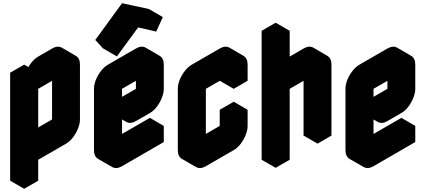

<svg xmlns="http://www.w3.org/2000/svg" viewBox="-20 -991 2640 1191"><path d="M303 -590 390 -640Q424 -660 450 -645Q476 -630 476 -590V-250Q476 -224 464 -194Q452 -164 432.5 -138.5Q413 -113 390 -100L217 0V130L130 180V-490L217 -540V-440Q217 -467 229 -496.5Q241 -526 260.5 -551.5Q280 -577 303 -590ZM390 -540 217 -440V-100L390 -200ZM390 -540V-200L303 -250V-590ZM390 -200 217 -100 130 -150 303 -250ZM450 -645Q424 -660 390 -640L303 -590Q280 -577 260.5 -551.5Q241 -526 229 -496.5Q217 -467 217 -440L130 -490Q130 -517 142 -546.5Q154 -576 174 -601.5Q194 -627 217 -640L303 -690Q338 -710 364 -695ZM130 -490V180L43 130V-540ZM217 -540 130 -490 43 -540 130 -590Z M737 -540 910 -640Q944 -660 970 -645Q996 -630 996 -590V-440Q996 -414 984 -384Q972 -354 952.5 -328.5Q933 -303 910 -290L823 -240Q789 -220 763 -235Q737 -250 737 -290V-60L996 -210V-110L737 40Q702 60 676 45Q650 30 650 -10V-390Q650 -417 662 -446.5Q674 -476 694 -501.5Q714 -527 737 -540ZM837 -821 705 -641 658 -693 824 -921 990 -885 949 -795ZM910 -540 737 -440V-290L910 -390ZM996 -210 737 -60 650 -110 910 -260ZM990 -885 824 -921 737 -971 904 -935ZM910 -540V-390L823 -440V-590ZM737 -290Q737 -250 763 -235L676 -285Q650 -300 650 -340ZM910 -390 737 -290 650 -340 823 -440ZM970 -645Q944 -660 910 -640L737 -540Q714 -527 694 -501.5Q674 -476 662 -446.5Q650 -417 650 -390V-10Q650 30 676 45L589 -5Q563 -20 563 -60V-440Q563 -467 575 -496.5Q587 -526 607 -551.5Q627 -577 650 -590L823 -690Q858 -710 884 -695ZM824 -921 658 -693 571 -743 737 -971ZM658 -693 705 -641 619 -691 571 -743Z M1257 -540 1430 -640Q1464 -660 1490 -645Q1516 -630 1516 -590V-490L1430 -440V-540L1257 -440V-60L1430 -160V-260L1516 -310V-210Q1516 -184 1504 -154Q1492 -124 1472.5 -98.5Q1453 -73 1430 -60L1257 40Q1222 60 1196 45Q1170 30 1170 -10V-390Q1170 -417 1182 -446.5Q1194 -476 1214 -501.5Q1234 -527 1257 -540ZM1516 -310 1430 -260 1343 -310 1430 -360ZM1430 -260V-160L1343 -210V-310ZM1430 -160 1257 -60 1170 -110 1343 -210ZM1430 -540V-440L1343 -490V-590ZM1490 -645Q1464 -660 1430 -640L1257 -540Q1234 -527 1214 -501.5Q1194 -476 1182 -446.5Q1170 -417 1170 -390V-10Q1170 30 1196 45L1109 -5Q1083 -20 1083 -60V-440Q1083 -467 1095 -496.5Q1107 -526 1127 -551.5Q1147 -577 1170 -590L1343 -690Q1378 -710 1404 -695Z M1863 -590 1950 -640Q1984 -660 2010 -645Q2036 -630 2036 -590V-150L1950 -100V-540L1777 -440V0L1690 50V-750L1777 -800V-440Q1777 -467 1789 -496.5Q1801 -526 1820.5 -551.5Q1840 -577 1863 -590ZM1950 -540V-100L1863 -150V-590ZM2010 -645Q1984 -660 1950 -640L1863 -590Q1840 -577 1820.5 -551.5Q1801 -526 1789 -496.5Q1777 -467 1777 -440L1690 -490Q1690 -517 1702 -546.5Q1714 -576 1734 -601.5Q1754 -627 1777 -640L1863 -690Q1898 -710 1924 -695ZM1777 -800 1690 -750 1603 -800 1690 -850ZM1690 -750V50L1603 0V-800Z M2297 -540 2470 -640Q2504 -660 2530 -645Q2556 -630 2556 -590V-440Q2556 -414 2544 -384Q2532 -354 2512.5 -328.5Q2493 -303 2470 -290L2383 -240Q2349 -220 2323 -235Q2297 -250 2297 -290V-60L2556 -210V-110L2297 40Q2262 60 2236 45Q2210 30 2210 -10V-390Q2210 -417 2222 -446.5Q2234 -476 2254 -501.5Q2274 -527 2297 -540ZM2470 -540 2297 -440V-290L2470 -390ZM2556 -210 2297 -60 2210 -110 2470 -260ZM2470 -540V-390L2383 -440V-590ZM2297 -290Q2297 -250 2323 -235L2236 -285Q2210 -300 2210 -340ZM2470 -390 2297 -290 2210 -340 2383 -440ZM2530 -645Q2504 -660 2470 -640L2297 -540Q2274 -527 2254 -501.5Q2234 -476 2222 -446.5Q2210 -417 2210 -390V-10Q2210 30 2236 45L2149 -5Q2123 -20 2123 -60V-440Q2123 -467 2135 -496.5Q2147 -526 2167 -551.5Q2187 -577 2210 -590L2383 -690Q2418 -710 2444 -695Z"/></svg>

Font: Nabla
Style: Regular
Weight: 400
Designer: Arthur Reinders Folmer
Foundry: Typearture
Version: Version 1.002